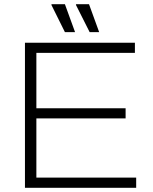

<svg xmlns="http://www.w3.org/2000/svg" viewBox="-20 -888 722 908"><path d="M98 0V-686H618V-638H152V-376H574V-328H152V-48H624V0ZM404 -736 339 -865 340 -868H401L449 -736ZM287 -736 223 -865 224 -868H287L335 -736Z"/></svg>

Font: Archivo SemiBold Thin
Style: Regular
Weight: 250
Version: Version 2.001